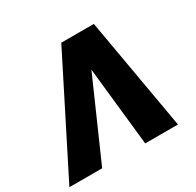

<svg xmlns="http://www.w3.org/2000/svg" viewBox="-160 -904 1106 1081"><g transform="rotate(-30 393.0 -363.5)"><path d="M488.6 0 433.9 -511 208.8 0H-4.3L362.9 -727.3H574.6L701.7 0Z"/></g></svg>

Font: Karasuma Gothic
Style: Italic
Weight: 900
Italic angle: -9.39999°
Designer: Rasmus Andersson / Ryoko Nishizuka
Foundry: Genbu
Version: Version 1.00